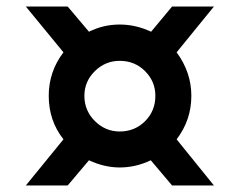

<svg xmlns="http://www.w3.org/2000/svg" viewBox="-20 -666 733 587"><path d="M520 -240 634 -99H506L441 -176Q395 -154 346 -154Q299 -154 252 -176L187 -99H59L174 -240Q129 -297 129 -373Q129 -447 174 -506L59 -646H187L252 -569Q296 -591 346 -591Q395 -591 442 -569L506 -646H634L520 -506Q565 -445 565 -373Q565 -299 520 -240ZM346 -264Q392 -264 423.5 -295.5Q455 -327 455 -373Q455 -417 423.5 -448.5Q392 -480 346 -480Q302 -480 270 -448.5Q238 -417 238 -373Q238 -328 270 -296Q302 -264 346 -264Z"/></svg>

Font: 카카오 큰글씨 ExtraBold
Style: Regular
Weight: 800
Designer: Park Young-rak; Lee Sang-min; Kim Jung-jin; Min Bon; Park Min-gyu;
Foundry: Kakao Corporation
Version: Version 2.003